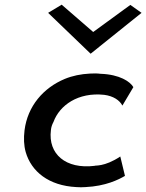

<svg xmlns="http://www.w3.org/2000/svg" viewBox="-20 -799 626 822"><path d="M186 -744 368 -569 586 -744 538 -778 379 -662 244 -779ZM504 -347 551 -426C537 -450 492 -480 412 -483H411C396 -485 381 -485 365 -484C327 -482 291 -475 257 -461C166 -423 98 -345 85 -241C81 -207 82 -177 90 -148C114 -65 188 -4 307 2C321 3 332 3 346 2C432 -2 488 -30 515 -46L495 -129C426 -83 385 -92 385 -89C262 -74 185 -139 198 -242C199 -254 203 -266 209 -277C235 -348 314 -405 426 -393C465 -388 492 -370 504 -347Z"/></svg>

Font: Bluebird
Style: LiExtObl
Weight: 300
Designer: Jasper
Foundry: Cannot Into Space Fonts
Version: Version 0.98